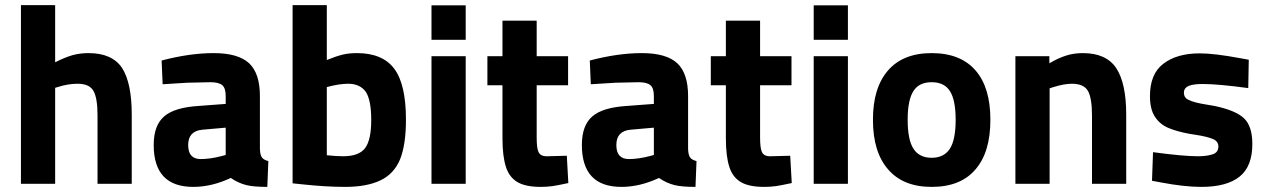

<svg xmlns="http://www.w3.org/2000/svg" viewBox="-20 -720 4960 752"><path d="M62 -700V0H196V-376L209 -380Q248 -392 284 -392Q330 -392 346 -364Q362 -336 362 -268V0H496V-271Q496 -395 458 -454Q419 -512 327 -512Q294 -512 264 -504Q231 -494 196 -476V-700Z M737 12Q809 12 884 -23Q913 -3 945 5Q973 12 1027 12L1031 -89Q1013 -94 1007 -102Q999 -111 998 -136V-344Q998 -432 956 -472Q913 -512 817 -512Q723 -512 613 -483L617 -390Q657 -393 714 -396Q792 -398 805 -398Q837 -398 851 -386Q864 -374 864 -344V-313L757 -305Q664 -299 624 -265Q582 -230 582 -152Q582 12 737 12ZM766 -97Q717 -97 717 -152Q717 -207 773 -212L864 -220V-113L849 -109Q804 -97 766 -97Z M1332 12Q1417 12 1471 -14Q1523 -39 1547 -96Q1570 -154 1570 -251Q1570 -390 1524 -451Q1478 -512 1378 -512Q1346 -512 1322 -506Q1297 -500 1260 -485V-700H1126V-2L1164 2Q1257 12 1332 12ZM1324 -108Q1296 -108 1260 -112V-379Q1309 -392 1344 -392Q1390 -392 1413 -360Q1434 -327 1434 -250Q1434 -172 1410 -140Q1386 -108 1324 -108Z M1670 -500V0H1804V-500ZM1670 -699V-564H1804V-699Z M2098 12Q2121 12 2144 9Q2164 6 2206 -3L2200 -110L2124 -108Q2097 -107 2089 -125Q2082 -140 2082 -181V-386H2205V-500H2082V-639H1948V-500H1889V-386H1948V-178Q1948 -107 1962 -65Q1975 -25 2008 -6Q2040 12 2098 12Z M2414 12Q2486 12 2561 -23Q2590 -3 2622 5Q2650 12 2704 12L2708 -89Q2690 -94 2684 -102Q2676 -111 2675 -136V-344Q2675 -432 2633 -472Q2590 -512 2494 -512Q2400 -512 2290 -483L2294 -390Q2334 -393 2391 -396Q2469 -398 2482 -398Q2514 -398 2528 -386Q2541 -374 2541 -344V-313L2434 -305Q2341 -299 2301 -265Q2259 -230 2259 -152Q2259 12 2414 12ZM2443 -97Q2394 -97 2394 -152Q2394 -207 2450 -212L2541 -220V-113L2526 -109Q2481 -97 2443 -97Z M2973 12Q2996 12 3019 9Q3039 6 3081 -3L3075 -110L2999 -108Q2972 -107 2964 -125Q2957 -140 2957 -181V-386H3080V-500H2957V-639H2823V-500H2764V-386H2823V-178Q2823 -107 2837 -65Q2850 -25 2883 -6Q2915 12 2973 12Z M3167 -500V0H3301V-500ZM3167 -699V-564H3301V-699Z M3629 12Q3743 12 3801 -57Q3859 -124 3859 -251Q3859 -377 3801 -444Q3742 -512 3629 -512Q3517 -512 3458 -444Q3399 -376 3399 -251Q3399 -125 3458 -57Q3517 12 3629 12ZM3535 -251Q3535 -329 3558 -364Q3580 -398 3629 -398Q3678 -398 3700 -364Q3723 -329 3723 -251Q3723 -172 3700 -137Q3677 -102 3629 -102Q3581 -102 3558 -137Q3535 -172 3535 -251Z M3957 -500V0H4091V-374L4103 -378Q4147 -392 4178 -392Q4225 -392 4241 -364Q4257 -336 4257 -267V0H4391V-271Q4391 -394 4352 -453Q4313 -512 4221 -512Q4187 -512 4158 -503Q4125 -493 4090 -472V-500Z M4685 12Q4786 12 4836 -29Q4885 -69 4885 -156Q4885 -227 4851 -258Q4818 -288 4737 -305L4702 -311Q4658 -318 4637 -328Q4617 -336 4617 -357Q4617 -376 4637 -384Q4655 -391 4690 -391Q4751 -391 4869 -375L4871 -486L4838 -492Q4736 -511 4679 -511Q4589 -511 4536 -470Q4484 -430 4484 -344Q4484 -291 4504 -262Q4523 -233 4556 -219Q4589 -205 4638 -196Q4654 -193 4663 -192Q4709 -185 4732 -175Q4752 -166 4752 -146Q4752 -124 4731 -116Q4707 -108 4672 -108Q4614 -108 4496 -124L4492 -12L4524 -6Q4618 12 4685 12Z"/></svg>

Font: Online Auction - Bold
Style: Bold
Weight: 500
Designer: Mohamed Mostafa, the designer of Online Auction
Foundry: Kief Type Foundry
Version: ""